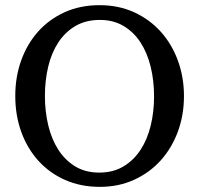

<svg xmlns="http://www.w3.org/2000/svg" viewBox="-20 -707 771 743"><path d="M576.2 -334Q576.2 -395 563 -449Q549.8 -502.9 523.4 -543.2Q497.1 -583.5 457.8 -606.7Q418.5 -629.9 366.2 -629.9Q312 -629.9 272 -606.4Q231.9 -583 205.6 -542.7Q179.2 -502.4 166.5 -449Q153.8 -395.5 153.8 -335.9Q153.8 -275.9 166.7 -221.9Q179.7 -168 205.8 -127.4Q231.9 -86.9 271.2 -63Q310.5 -39.1 363.8 -39.1Q418 -39.1 457.8 -63Q497.6 -86.9 523.9 -127.2Q550.3 -167.5 563.2 -220.9Q576.2 -274.4 576.2 -334ZM691.9 -335Q691.9 -262.2 668.5 -198.2Q645 -134.3 602.3 -86.7Q559.6 -39.1 499.5 -11.5Q439.5 16.1 366.2 16.1Q292.5 16.1 232.2 -10.5Q171.9 -37.1 128.9 -84.5Q85.9 -131.8 62.5 -196Q39.1 -260.3 39.1 -335.9Q39.1 -409.2 62 -473.1Q85 -537.1 127.4 -584.7Q169.9 -632.3 230.2 -659.7Q290.5 -687 365.2 -687Q439.5 -687 499.8 -659.2Q560.1 -631.3 602.8 -583.5Q645.5 -535.6 668.7 -471.7Q691.9 -407.7 691.9 -335Z"/></svg>

Font: BabelStone Ogham
Style: Regular
Weight: 400
Designer: Andrew West
Foundry: BabelStone
Version: Version 2.02 March 14, 2022